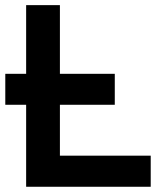

<svg xmlns="http://www.w3.org/2000/svg" viewBox="-30 -713 636 733"><path d="M-9.8 -313V-431.2H69.8V-693.4H198.7V-431.2H408.2V-313H198.7V-118.7H545.4V0H69.8V-313Z"/></svg>

Font: CaskaydiaMono NF
Style: Bold
Weight: 700
Designer: Aaron Bell
Foundry: Saja Typeworks
Version: Version 2111.001; ttfautohint (v1.8.4);Nerd Fonts 3.1.1